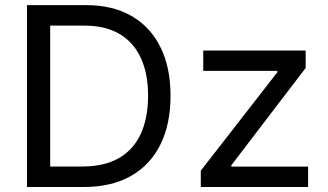

<svg xmlns="http://www.w3.org/2000/svg" viewBox="-20 -748 1314 768"><path d="M314.9 0H139.2V-82H309.1Q397.9 -82 456.3 -116Q514.6 -149.9 543.5 -213.4Q572.3 -276.9 572.3 -365.2Q572.3 -452.6 543.7 -515.4Q515.1 -578.1 458.7 -611.8Q402.3 -645.5 317.9 -645.5H135.3V-727.5H324.2Q430.7 -727.5 506.1 -684.1Q581.5 -640.6 621.8 -559.3Q662.1 -478 662.1 -365.2Q662.1 -251.5 621.6 -169.7Q581.1 -87.9 503.4 -43.9Q425.8 0 314.9 0ZM180.7 -727.5V0H87.9V-727.5ZM783.2 0V-65.4L1089.4 -459V-464.4H793V-545.9H1202.6V-476.1L905.3 -86.9V-81.5H1212.4V0Z"/></svg>

Font: Inter Variable
Style: Regular
Weight: 400
Designer: Rasmus Andersson
Foundry: rsms
Version: Version 4.001;git-9221beed3